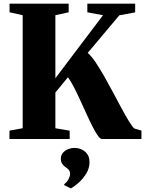

<svg xmlns="http://www.w3.org/2000/svg" viewBox="-20 -763 796 1054"><path d="M32 0V-46L104.5 -59V-679.5L32.5 -695.5V-743H357V-695.5L284 -679.5V-333.5L545.5 -679.5L459.5 -695.5V-743H722V-695L635 -679L461.5 -472.5Q481 -456 503.8 -422.5Q526.5 -389 550.8 -346.5Q575 -304 599 -258.8Q623 -213.5 645 -172.5Q667 -131.5 685.5 -101Q704 -70.5 716.5 -58L756.5 -46V0H540Q530 0 516.8 -18.8Q503.5 -37.5 487.8 -68.5Q472 -99.5 455 -137Q438 -174.5 420.5 -212.8Q403 -251 386 -284Q369 -317 353 -339L284 -255V-59L362.5 -45.5V0ZM471.5 127.5Q471 160.5 454 189Q437 217.5 413.2 238.8Q389.5 260 370 271H368.5L333.5 254L332 248Q345.5 239.5 355 222.5Q364.5 205.5 364.5 193.5Q364.5 178 358.2 170.2Q352 162.5 340.5 155Q330 148 322 137Q314 126 314 109Q314 88 326.2 74.8Q338.5 61.5 355.5 55.2Q372.5 49 385.5 49H389Q424.5 49 448.2 70.5Q472 92 471.5 127.5Z"/></svg>

Font: Merriweather 72pt Black
Style: Regular
Weight: 900
Version: Version 2.100